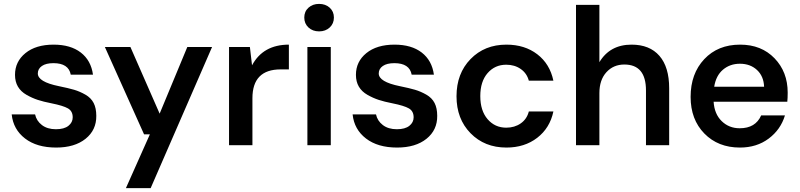

<svg xmlns="http://www.w3.org/2000/svg" viewBox="-20 -745 4105 985"><path d="M268 12Q169 12 108.5 -34.5Q48 -81 40 -158H160Q167 -125 195 -103.5Q223 -82 267 -82Q309 -82 331 -99.5Q353 -117 353 -143Q353 -175 328.5 -189Q304 -203 244 -215Q203 -223 174 -232.5Q145 -242 116 -258.5Q87 -275 72 -300.5Q57 -326 57 -361Q57 -429 110.5 -472.5Q164 -516 255 -516Q342 -516 394.5 -475.5Q447 -435 457 -362H343Q332 -421 254 -421Q216 -421 195 -406.5Q174 -392 174 -368Q174 -325 282 -303Q331 -293 360 -284.5Q389 -276 418 -259.5Q447 -243 460.5 -216.5Q474 -190 474 -151Q475 -78 419 -33Q363 12 268 12Z M626 220 749 -56H719L518 -504H649L799 -162L941 -504H1068L753 220Z M1155 0V-504H1262L1273 -410Q1330 -516 1462 -516V-389H1420Q1275 -389 1275 -241V0Z M1557 0V-504H1677V0ZM1671.5 -604Q1650 -584 1617 -584Q1584 -584 1562.5 -604Q1541 -624 1541 -655Q1541 -686 1562.5 -705.5Q1584 -725 1617 -725Q1650 -725 1671.5 -705.5Q1693 -686 1693 -655Q1693 -624 1671.5 -604Z M2017 12Q1918 12 1857.5 -34.5Q1797 -81 1789 -158H1909Q1916 -125 1944 -103.5Q1972 -82 2016 -82Q2058 -82 2080 -99.5Q2102 -117 2102 -143Q2102 -175 2077.5 -189Q2053 -203 1993 -215Q1952 -223 1923 -232.5Q1894 -242 1865 -258.5Q1836 -275 1821 -300.5Q1806 -326 1806 -361Q1806 -429 1859.5 -472.5Q1913 -516 2004 -516Q2091 -516 2143.5 -475.5Q2196 -435 2206 -362H2092Q2081 -421 2003 -421Q1965 -421 1944 -406.5Q1923 -392 1923 -368Q1923 -325 2031 -303Q2080 -293 2109 -284.5Q2138 -276 2167 -259.5Q2196 -243 2209.5 -216.5Q2223 -190 2223 -151Q2224 -78 2168 -33Q2112 12 2017 12Z M2578 12Q2466 12 2394 -61.5Q2322 -135 2322 -251Q2322 -368 2394 -442Q2466 -516 2578 -516Q2672 -516 2736.5 -466.5Q2801 -417 2819 -331H2693Q2683 -369 2651.5 -391Q2620 -413 2577 -413Q2519 -413 2481.5 -370Q2444 -327 2444 -252Q2444 -177 2481.5 -133.5Q2519 -90 2577 -90Q2620 -90 2651.5 -112Q2683 -134 2693 -173H2819Q2801 -88 2736 -38Q2671 12 2578 12Z M2935 0V-720H3055V-426Q3109 -516 3220 -516Q3313 -516 3363 -458.5Q3413 -401 3413 -292V0H3294V-281Q3294 -414 3183 -414Q3127 -414 3091 -374.5Q3055 -335 3055 -267V0Z M3776 12Q3664 12 3593.5 -60Q3523 -132 3523 -248Q3523 -367 3593 -441.5Q3663 -516 3777 -516Q3886 -516 3953.5 -446Q4021 -376 4021 -270Q4021 -241 4019 -223H3641Q3645 -160 3682.5 -123.5Q3720 -87 3775 -87Q3856 -87 3885 -153H4007Q3985 -80 3923.5 -34Q3862 12 3776 12ZM3644 -300H3900Q3898 -354 3863.5 -386Q3829 -418 3776 -418Q3725 -418 3689 -387.5Q3653 -357 3644 -300Z"/></svg>

Font: AWOL-DM SemiBold
Style: Regular
Weight: 600
Designer: Colophon Foundry, Jonny Pinhorn, Mikhail Sharanda
Foundry: Colophon Foundry
Version: Version 1.000;Glyphs 3.2.3 (3260)